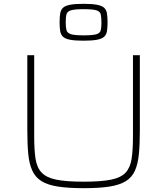

<svg xmlns="http://www.w3.org/2000/svg" viewBox="-20 -977 875 1005"><path d="M419 8Q337 8 283 -0.5Q229 -9 197 -29Q165 -49 149 -84Q133 -119 128 -170.5Q123 -222 123 -294V-688H159V-264Q159 -192 166 -146Q173 -100 198 -73.5Q223 -47 275 -36.5Q327 -26 418 -26Q509 -26 561 -36.5Q613 -47 637.5 -73.5Q662 -100 669 -146Q676 -192 676 -264V-688H712V-294Q712 -222 707 -170.5Q702 -119 686.5 -84Q671 -49 639 -29Q607 -9 553.5 -0.5Q500 8 419 8ZM417 -764Q372 -764 346.5 -769Q321 -774 309.5 -785Q298 -796 295 -814.5Q292 -833 292 -860Q292 -887 295 -906Q298 -925 309.5 -936Q321 -947 346.5 -952Q372 -957 417 -957Q462 -957 488 -952Q514 -947 525.5 -936Q537 -925 540 -906Q543 -887 543 -860Q543 -833 540 -814.5Q537 -796 525.5 -785Q514 -774 488 -769Q462 -764 417 -764ZM417 -792Q464 -792 483.5 -797.5Q503 -803 507 -817.5Q511 -832 511 -857Q511 -886 507.5 -901.5Q504 -917 485 -923Q466 -929 417 -929Q371 -929 351.5 -923Q332 -917 328 -902.5Q324 -888 324 -860Q324 -834 328 -819Q332 -804 351.5 -798Q371 -792 417 -792Z"/></svg>

Font: Saira Expanded Thin
Style: Regular
Weight: 250
Width: 7
Designer: Hector Gatti with collaboration of the Omnibus-Type team
Foundry: Omnibus-Type
Version: Version 1.101